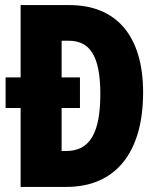

<svg xmlns="http://www.w3.org/2000/svg" viewBox="-20 -734 622 754"><path d="M253 -714H61V-430H2V-310H61V0H241C433 0 542 -134 542 -371C542 -593 437 -714 253 -714ZM250 -574C333 -574 374 -514 374 -365C374 -212 333 -141 240 -141H222V-310H294V-430H222V-574Z"/></svg>

Font: Noto Sans Bengali ExtraCondensed ExtraBold
Style: Regular
Weight: 800
Width: 2
Designer: Joana Ranito - Universal Thirst; Jelle Bosma - Monotype Design Team
Foundry: Universal Thirst ehf.
Version: Version 3.000